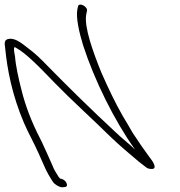

<svg xmlns="http://www.w3.org/2000/svg" viewBox="-193 -791 766 817"><path d="M-91 -268C-71 -222 -49 -184 -29 -139L-5 -85C4 -63 20 -35 33 -16C39 -7 59 6 72 6L81 5C92 5 95 -3 89 -14C85 -23 72 -31 63 -31C62 -33 58 -36 56 -39C47 -54 36 -70 31 -85L7 -139C-3 -159 -11 -180 -22 -201C-60 -274 -86 -345 -101 -406C-114 -456 -126 -510 -129 -550C-131 -562 -136 -582 -132 -590C-129 -590 -128 -590 -127 -589C-103 -575 -84 -560 -60 -538C-27 -508 5 -474 41 -437C114 -362 198 -287 273 -213C315 -172 360 -135 399 -102C413 -91 423 -83 430 -78C435 -74 443 -72 453 -72C476 -72 462 -99 444 -121C422 -151 396 -188 372 -225C359 -248 344 -273 329 -298C296 -356 268 -415 238 -483C203 -570 164 -676 174 -730L177 -744C182 -762 144 -783 139 -764L136 -750C130 -716 143 -655 161 -597C209 -450 292 -280 382 -154C355 -181 328 -200 295 -232C198 -322 98 -420 7 -513C-20 -541 -44 -564 -71 -584C-94 -601 -122 -628 -152 -626C-177 -624 -174 -607 -171 -586C-162 -495 -142 -388 -91 -268Z"/></svg>

Font: Stray Cat
Style: OpSuObl
Weight: 400
Version: Version 1.0